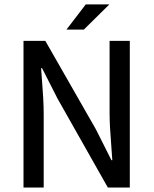

<svg xmlns="http://www.w3.org/2000/svg" viewBox="-20 -838 686 858"><path d="M182.6 -655.3 408.7 -259.8 478 -122.1H481.9Q481 -138.2 478 -176.3Q473.6 -232.9 471.7 -267.3Q469.7 -301.8 469.7 -335.9V-655.3H560.1V0H461.9L237.3 -397L168 -533.2H163.6L166.5 -494.6Q170.9 -439.9 173.1 -400.4Q175.3 -360.8 175.3 -322.3V0H85V-655.3ZM276.9 -705.6 363.3 -818.4H468.8L354.5 -705.6Z"/></svg>

Font: Varta SemiBold
Style: Regular
Weight: 600
Designer: Joana Correia, Viktoriya Grabowska, Eben Sorkin
Foundry: Sorkin Type
Version: Version 1.003; ttfautohint (v1.3) -l 8 -r 24 -G 200 -x 12 -H